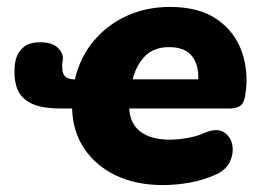

<svg xmlns="http://www.w3.org/2000/svg" viewBox="-20 -523 736 554"><path d="M450 11Q373 11 315 -16.5Q257 -44 223.5 -93.5Q190 -143 188 -210H156Q100 -210 70.5 -224.5Q41 -239 30.5 -265Q20 -291 22 -323Q22 -334 23.5 -341Q25 -348 26 -353Q32 -374 48.5 -387.5Q65 -401 97 -401Q131 -401 147.5 -384.5Q164 -368 161 -349Q160 -344 159.5 -337Q159 -330 160 -323Q161 -294 196 -294Q211 -358 250.5 -405Q290 -452 346.5 -477.5Q403 -503 470 -503Q555 -503 606.5 -467Q658 -431 678 -373Q698 -315 688 -250Q684 -225 673 -217.5Q662 -210 645 -210H353Q355 -166 385.5 -143Q416 -120 470 -120Q493 -120 521.5 -125Q550 -130 571 -140Q605 -154 625 -142Q645 -130 650 -106Q655 -82 643.5 -57Q632 -32 602 -19Q566 -3 527 4Q488 11 450 11ZM468 -387Q423 -387 397.5 -360Q372 -333 363 -294H552Q554 -335 534 -361Q514 -387 468 -387Z"/></svg>

Font: Nunito Black
Style: Italic
Weight: 900
Italic angle: -9°
Designer: Vernon Adams
Foundry: Vernon Adams
Version: Version 3.601; ttfautohint (v1.8.2.53-6de2)